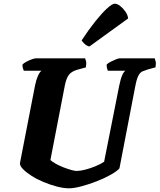

<svg xmlns="http://www.w3.org/2000/svg" viewBox="-20 -1020 864 1040"><path d="M354 0Q324 0 288 -9.5Q252 -19 216 -34Q180 -49 151 -67.5Q122 -86 104.5 -104Q87 -122 88 -136L170 -558Q176 -588 185.5 -609Q195 -630 205 -637H109Q107 -642 104 -650.5Q101 -659 102 -671Q110 -679 124.5 -686.5Q139 -694 153 -699Q167 -704 173 -704H441Q443 -700 446 -688Q449 -676 445 -655L398 -642Q367 -633 353 -614.5Q339 -596 331 -556L253 -153Q264 -143 283 -132.5Q302 -122 324 -113.5Q346 -105 365.5 -99.5Q385 -94 395 -94Q414 -94 441.5 -101Q469 -108 497 -119.5Q525 -131 544 -144L626 -557Q633 -592 642 -612.5Q651 -633 660 -637H564Q563 -640 560 -650Q557 -660 558 -671Q565 -678 579.5 -685.5Q594 -693 608 -698.5Q622 -704 628 -704H818Q820 -699 823 -687Q826 -675 822 -655L781 -644Q765 -639 752 -633.5Q739 -628 729.5 -610Q720 -592 712 -549L627 -108Q613 -92 579 -73Q545 -54 502.5 -37.5Q460 -21 420 -10.5Q380 0 354 0ZM464 -768Q449 -772 438 -782.5Q427 -793 422 -801Q460 -859 496 -904Q532 -949 560 -974.5Q588 -1000 601 -1000Q615 -1000 631 -987.5Q647 -975 659.5 -957Q672 -939 674 -920Z"/></svg>

Font: Texturina Medium 12pt Black
Style: Italic
Weight: 900
Italic angle: -11°
Version: Version 1.002